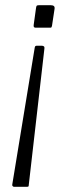

<svg xmlns="http://www.w3.org/2000/svg" viewBox="-20 -550 275 735"><path d="M179 -451Q178 -447 177 -445.5Q176 -444 172 -444H116Q112 -444 110 -446.5Q108 -449 109 -455L118 -520Q119 -526 120.5 -528Q122 -530 129 -530H175Q183 -530 186.5 -526.5Q190 -523 189 -517L179 -451ZM90 159Q90 162 89 163.5Q88 165 84 165H33Q31 165 28.5 162.5Q26 160 27 156L113 -368Q114 -372 115.5 -373.5Q117 -375 122 -375H139Q145 -375 148 -372.5Q151 -370 150 -364L90 159Z"/></svg>

Font: Libre Franklin ExtraLight
Style: Italic
Weight: 250
Italic angle: -8°
Designer: Pablo Impallari, Rodrigo Fuenzalida, Nhung Nguyen
Foundry: Impallari Type
Version: Version 3.000